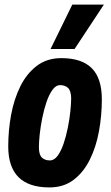

<svg xmlns="http://www.w3.org/2000/svg" viewBox="-20 -809 486 839"><path d="M196 10Q16 10 16 -169Q16 -239 28.5 -307Q41 -375 68.5 -431Q96 -487 140.5 -521Q185 -555 248 -555Q337 -555 381 -511Q425 -467 425 -375Q425 -304 412.5 -235.5Q400 -167 372.5 -111.5Q345 -56 301.5 -23Q258 10 196 10ZM198 -108Q217 -108 232 -128.5Q247 -149 258 -181.5Q269 -214 276.5 -251.5Q284 -289 287.5 -323.5Q291 -358 291 -381Q290 -413 277 -425Q264 -437 243 -437Q224 -437 209 -416Q194 -395 183 -362.5Q172 -330 164.5 -292.5Q157 -255 153.5 -221.5Q150 -188 150 -166Q150 -133 163 -120.5Q176 -108 198 -108ZM201 -595 296 -789H434L306 -595Z"/></svg>

Font: Georama SemiCondensed
Style: Bold Italic
Weight: 700
Width: 4
Italic angle: -9°
Designer: Jean-Baptiste Levee
Foundry: Production Type
Version: Version 1.000